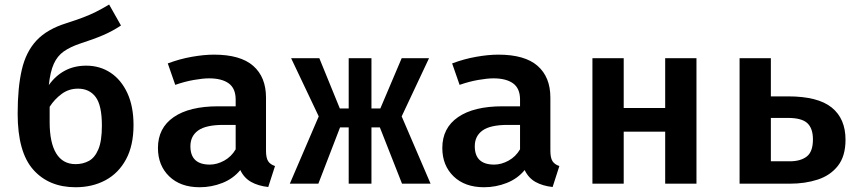

<svg xmlns="http://www.w3.org/2000/svg" viewBox="-20 -795 3732 831"><path d="M452.3 -775.4 503.6 -684.6Q465.6 -659.5 425.9 -642.6Q386.2 -625.6 326.2 -606.2Q283.6 -591.8 255.9 -572.3Q228.2 -552.8 212.8 -518.7Q197.4 -484.6 191.3 -426.7Q220 -467.2 260.5 -489Q301 -510.8 353.3 -510.8Q412.3 -510.8 458.5 -480.3Q504.6 -449.7 531.3 -392.1Q557.9 -334.4 557.9 -253.8Q557.9 -165.6 525.6 -105.6Q493.3 -45.6 436.7 -15.1Q380 15.4 307.2 15.4Q191.3 15.4 123.8 -60.8Q56.4 -136.9 56.4 -303.1Q56.4 -415.9 74.4 -493.3Q92.3 -570.8 137.9 -619.7Q183.6 -668.7 268.2 -694.9Q309.7 -708.2 339.5 -719.5Q369.2 -730.8 395.4 -743.8Q421.5 -756.9 452.3 -775.4ZM194.9 -266.2Q194.9 -177.4 223.3 -131Q251.8 -84.6 307.2 -84.6Q339 -84.6 364.6 -98.5Q390.3 -112.3 405.6 -148.5Q421 -184.6 421 -251.3Q421 -339.5 393.8 -375.4Q366.7 -411.3 317.4 -411.3Q277.9 -411.3 246.9 -388.5Q215.9 -365.6 194.9 -332.8Z M1131.3 -143.1Q1131.3 -111.8 1140.5 -97.4Q1149.7 -83.1 1170.3 -76.4L1141 14.4Q1097.9 9.7 1067.2 -7.4Q1036.4 -24.6 1020 -59Q989.2 -21.5 942.3 -3.1Q895.4 15.4 844.1 15.4Q761 15.4 712.3 -31.8Q663.6 -79 663.6 -154.4Q663.6 -241 731.5 -287.9Q799.5 -334.9 924.1 -334.9H1000V-364.1Q1000 -412.3 970 -434.1Q940 -455.9 884.6 -455.9Q858.5 -455.9 819 -449Q779.5 -442.1 738.5 -427.7L706.2 -520.5Q757.9 -540 810.5 -549.2Q863.1 -558.5 906.2 -558.5Q1020.5 -558.5 1075.9 -510Q1131.3 -461.5 1131.3 -372.8ZM888.2 -82.6Q919 -82.6 950.3 -99.7Q981.5 -116.9 1000 -148.7V-254.4H946.7Q871.3 -254.4 837.7 -230.3Q804.1 -206.2 804.1 -162.1Q804.1 -82.6 888.2 -82.6Z M1489.2 0V-243.6H1451.8L1357.9 0H1234.4L1359.5 -291.3L1240 -543.1H1362.1L1450.8 -325.6H1489.2V-543.1H1587.7V-325.6H1626.2L1718.5 -543.1H1836.9L1718.5 -291.3L1843.6 0H1720L1624.1 -243.6H1587.7V0Z M2362.1 -143.1Q2362.1 -111.8 2371.3 -97.4Q2380.5 -83.1 2401 -76.4L2371.8 14.4Q2328.7 9.7 2297.9 -7.4Q2267.2 -24.6 2250.8 -59Q2220 -21.5 2173.1 -3.1Q2126.2 15.4 2074.9 15.4Q1991.8 15.4 1943.1 -31.8Q1894.4 -79 1894.4 -154.4Q1894.4 -241 1962.3 -287.9Q2030.3 -334.9 2154.9 -334.9H2230.8V-364.1Q2230.8 -412.3 2200.8 -434.1Q2170.8 -455.9 2115.4 -455.9Q2089.2 -455.9 2049.7 -449Q2010.3 -442.1 1969.2 -427.7L1936.9 -520.5Q1988.7 -540 2041.3 -549.2Q2093.8 -558.5 2136.9 -558.5Q2251.3 -558.5 2306.7 -510Q2362.1 -461.5 2362.1 -372.8ZM2119 -82.6Q2149.7 -82.6 2181 -99.7Q2212.3 -116.9 2230.8 -148.7V-254.4H2177.4Q2102.1 -254.4 2068.5 -230.3Q2034.9 -206.2 2034.9 -162.1Q2034.9 -82.6 2119 -82.6Z M2859 0V-225.1H2679.5V0H2544.1V-543.1H2679.5V-327.7H2859V-543.1H2994.4V0Z M3316.4 -543.1V-377.9H3390.3Q3520 -377.9 3579.7 -329.7Q3639.5 -281.5 3639.5 -190.3Q3639.5 -119.5 3606.9 -77.7Q3574.4 -35.9 3519.7 -17.9Q3465.1 0 3399 0H3181V-543.1ZM3390.8 -284.6H3316.4V-96.9H3398.5Q3444.6 -96.9 3471.5 -117.4Q3498.5 -137.9 3498.5 -191.8Q3498.5 -239.5 3474.1 -262.1Q3449.7 -284.6 3390.8 -284.6Z"/></svg>

Font: Fira Code SemiBold
Style: Regular
Weight: 600
Designer: Carrois Corporate, Edenspiekermann AG, Nikita Prokopov
Foundry: Carrois Corporate, Edenspiekermann AG, Nikita Prokopov
Version: Version 6.002